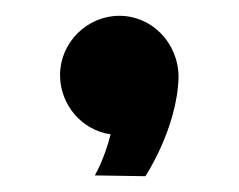

<svg xmlns="http://www.w3.org/2000/svg" viewBox="-20 -170 303 243"><path d="M206 -72C206 -116 172 -150 131 -150C90 -150 56 -116 56 -75C56 -37 84 -5 120 0C112 32 100 52 100 52L164 53C164 53 204 -7 206 -72Z"/></svg>

Font: Bruno Ace SC
Style: Regular
Weight: 400
Designer: Astigmatic (AOETI)
Foundry: Astigmatic (AOETI)
Version: Version 1.000